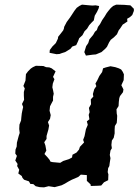

<svg xmlns="http://www.w3.org/2000/svg" viewBox="-20 -794 598 829"><path d="M170 15 151 14 134 10 124 1 111 0 105 -11 84 -18 77 -26 74 -34 59 -45 63 -61 54 -77 56 -86 46 -101 53 -121 46 -131 47 -148 52 -161 53 -178 61 -208 65 -220 63 -237 64 -256 71 -274 72 -286 74 -304 77 -319 80 -332 75 -345 84 -363 83 -381V-397L87 -412L81 -423L90 -446L92 -474L101 -486L113 -498L122 -504L135 -510L167 -509L179 -504L193 -503L203 -499L220 -486L209 -462L215 -452L208 -433L206 -417L209 -405L212 -389L209 -376V-360L201 -345L196 -335L194 -316L199 -297L196 -281L187 -267L192 -252L189 -235L181 -207V-194L171 -180L176 -166L180 -144L172 -129L185 -115L194 -104L198 -96L207 -94L240 -91L253 -99L278 -107L291 -114L293 -126L310 -135L321 -148L325 -160L343 -179L339 -190L345 -206L351 -236L359 -255L355 -270L366 -279L363 -298L367 -310L364 -328L373 -344L372 -365L383 -377L381 -388L387 -409L396 -422L392 -433L400 -447L409 -466L421 -483L425 -499L437 -503L457 -508L478 -504L493 -499L503 -494L510 -484L515 -473L514 -448L504 -426L513 -408L511 -396L498 -379L495 -370L493 -354L492 -336L483 -322L484 -304L486 -294L485 -274L484 -263L476 -250L475 -235V-218L471 -199L463 -187L461 -168L463 -154L457 -144L454 -125L457 -111L454 -92L452 -77L447 -68L445 -51L448 -41L447 -16L429 -7L417 7L403 8L372 9L371 2L355 -13V-38L329 -40L318 -30L290 -18L275 -10L260 -1L246 6L231 10L216 14L190 10ZM224 -560 194 -566 195 -578 206 -593 221 -608 230 -627 231 -635 243 -650 253 -663 256 -671 257 -678 268 -699 282 -718 290 -730 301 -747 311 -760 322 -768 334 -774 366 -771 379 -770 393 -771 408 -768 406 -758 399 -743 389 -726 385 -706 374 -695 365 -685 356 -670 345 -659 336 -642 322 -629 317 -616 309 -599 292 -593 284 -583 271 -575 261 -569 248 -565 237 -561ZM351 -554 344 -569 348 -582 352 -595 361 -608 366 -624 382 -643 390 -657 398 -664 403 -678 412 -690 421 -707 432 -723 441 -738 448 -747 458 -759 468 -768 482 -774 518 -773 528 -772 543 -771 558 -756V-747L551 -729L541 -720L529 -713L530 -701L510 -688L498 -670L493 -664L485 -646L472 -633L458 -622L451 -611L442 -592L434 -583L418 -569L406 -564L394 -559L381 -558Z"/></svg>

Font: Winky Rough Medium
Style: Italic
Weight: 500
Italic angle: -8.97852°
Designer: Simon Atzbach
Foundry: typofactur
Version: Version 1.206; ttfautohint (v1.8.4.7-5d5b)